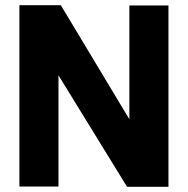

<svg xmlns="http://www.w3.org/2000/svg" viewBox="-20 -721 726 742"><path d="M55 0V-701H215L480 -260V-700H631V1H471L206 -430V0Z"/></svg>

Font: Georama
Style: Bold
Weight: 700
Designer: Jean-Baptiste Levee
Foundry: Production Type
Version: Version 1.000